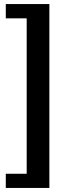

<svg xmlns="http://www.w3.org/2000/svg" viewBox="-20 -720 342 938"><path d="M8.3 198.2H221.2V-700.2H8.3V-630.4H110.4V128.9H8.3Z"/></svg>

Font: Now ExtraBold
Style: Regular
Weight: 800
Designer: Alfredo Marco Pradil
Foundry: Alfredo Marco Pradil
Version: Version 1.200;hotconv 1.0.109;makeotfexe 2.5.65596